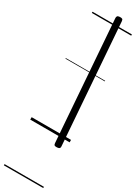

<svg xmlns="http://www.w3.org/2000/svg" viewBox="-337 -969 997 1364"><g transform="rotate(30 161.5 -287.5)"><path d="M264 76Q250 77 243.5 73.5Q237 70 236 57L163 -926Q162 -936 166.5 -942.5Q171 -949 185 -950Q199 -951 206 -947.5Q213 -944 214 -931L287 52Q289 62 284 68.5Q279 75 264 76ZM0 365H323V375H0ZM0 -20H323V0H0ZM0 -505H323V-500H0ZM0 -885H323V-875H0Z"/></g></svg>

Font: Playwrite DK Uloopet Guides
Style: Regular
Weight: 400
Designer: Veronika Burian, José Scaglione
Foundry: TypeTogether
Version: Version 1.003